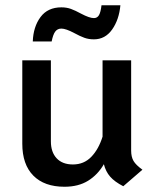

<svg xmlns="http://www.w3.org/2000/svg" viewBox="-20 -700 598 732"><path d="M523 -53 450 10Q417 -7 400 -26.5Q383 -46 376 -74Q353 -34 316 -11Q279 12 226 12Q149 12 107 -30.5Q65 -73 65 -152V-470H174V-161Q174 -120 196 -96.5Q218 -73 258 -73Q300 -73 328 -102Q356 -131 371 -179V-470H480V-126Q480 -102 489 -86.5Q498 -71 523 -53ZM214 -672Q234 -672 250.5 -666Q267 -660 289 -648Q321 -631 338 -631Q351 -631 357.5 -642.5Q364 -654 367 -680H439Q434 -625 407.5 -587.5Q381 -550 338 -550Q318 -550 301.5 -556Q285 -562 263 -574Q231 -591 214 -591Q199 -591 190.5 -579.5Q182 -568 177 -542H105Q107 -598 134.5 -635Q162 -672 214 -672Z"/></svg>

Font: KoHo SemiBold
Style: Regular
Weight: 600
Designer: Cadson Demak & Katatrad Team
Foundry: Cadson Demak Co.,Ltd.
Version: Version 1.000; ttfautohint (v1.6)